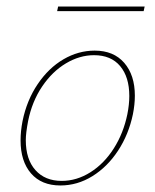

<svg xmlns="http://www.w3.org/2000/svg" viewBox="-20 -565 476 588"><path d="M43 -135Q43 -163 49 -194Q62 -258 95.5 -307.5Q129 -357 174.5 -383.5Q220 -410 270 -410Q328 -410 360.5 -372.5Q393 -335 393 -272Q393 -245 387 -215Q374 -153 341.5 -103.5Q309 -54 263 -25.5Q217 3 165 3Q107 3 75 -34Q43 -71 43 -135ZM370 -215Q376 -245 376 -271Q376 -329 348 -362.5Q320 -396 268 -396Q224 -396 182 -371Q140 -346 109 -300Q78 -254 66 -194Q59 -157 59 -136Q59 -77 88.5 -44Q118 -11 169 -11Q215 -11 257 -37.5Q299 -64 328.5 -110.5Q358 -157 370 -215ZM158 -545H423L420 -531H155Z"/></svg>

Font: Ysabeau Thin
Style: Italic
Weight: 200
Italic angle: -12°
Designer: Christian Thalmann (Catharsis Fonts)
Version: Version 0.003